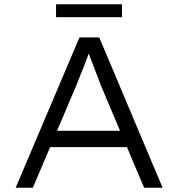

<svg xmlns="http://www.w3.org/2000/svg" viewBox="-20 -874 830 894"><path d="M53 0 350 -700H442L737 0H651L449 -478Q440 -502 431.5 -524.5Q423 -547 414.5 -568.5Q406 -590 398 -612Q390 -634 382 -656H404Q395 -630 387 -607.5Q379 -585 370.5 -564Q362 -543 353 -521Q344 -499 334 -473L133 0ZM177 -189 208 -265H577L603 -189ZM241 -794V-854H548V-794Z"/></svg>

Font: Lexend Exa Light
Style: Regular
Weight: 300
Designer: Bonnie Shaver-Troup, Thomas Jockin
Foundry: Lexend
Version: Version 1.007